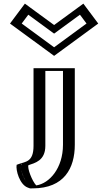

<svg xmlns="http://www.w3.org/2000/svg" viewBox="-20 -888 579 1056"><path d="M189.4 -513 189.4 -86C189.4 -0.4 139.5 -2.9 102.8 12C74.4 23.5 129.8 148 160.4 148C290.4 148 366.4 47 366.4 -92V-513ZM124.6 -848 56.6 -757 277.6 -595 498.6 -757 430.6 -848 277.6 -736ZM204.4 -498 204.4 -86C204.4 7.5 143.3 12.7 110.3 25.1C106 47.4 144.7 127.3 160.7 133C280.1 132.6 351.4 41.9 351.4 -92V-498ZM127.7 -827.1 277.6 -717.4 427.5 -827.1 477.5 -760.1 277.6 -613.6 77.7 -760.1ZM204.4 -498H351.4V-92C351.4 41.9 280.1 132.6 160.7 133C144.7 127.3 106 47.4 110.3 25.1C143.3 12.7 204.4 7.5 204.4 -86ZM127.7 -827.1 77.7 -760.1 277.6 -613.6 477.5 -760.1 427.5 -827.1 277.6 -717.4ZM189.4 -513H366.4V-92C366.4 47.3 290 147.5 160.8 148L158.2 148C128.5 137.4 89.2 55.3 95.6 22.3L97.2 14.1C137 -1 189.4 0.7 189.4 -86ZM124.6 -848 277.6 -736 430.6 -848 498.6 -757 277.6 -595 56.6 -757ZM229.4 -498H326.4V-92C326.4 36.8 251.9 121.2 179.2 131.7C156.1 107.2 129.5 37.1 136.3 20.6C170.6 8.7 229.4 -3.5 229.4 -86ZM135.6 -807.1 277.6 -703.1 419.7 -807.1 455.9 -758.6 277.6 -627.9 99.4 -758.6ZM164.4 -513 164.4 -86C164.4 5.2 119.1 0.5 81.9 14.6L71.5 18.5C65.9 47.4 87.7 127.6 133.1 143.8L144.9 148.1L161.1 148C333.2 147.4 391.4 36.8 391.4 -92V-513ZM116.8 -868 35 -758.5 277.6 -580.7 520.3 -758.5 438.5 -868 277.6 -750.3Z"/></svg>

Font: Hussar Outliner
Style: Regular
Weight: 700
Foundry: Cannot Into Space Fonts
Version: Version 0.92